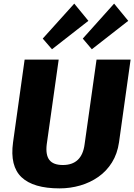

<svg xmlns="http://www.w3.org/2000/svg" viewBox="-20 -1029 741 1060"><path d="M309 11Q164 11 99 -50.5Q34 -112 52 -243L116 -700H304L238 -232Q231 -174 252.5 -146Q274 -118 327 -118Q432 -118 447 -232L513 -700H701L637 -243Q628 -180 598 -132Q568 -84 523 -52.5Q478 -21 423 -5Q368 11 309 11ZM468 -914 267 -757 216 -816 390 -1009ZM688 -914 487 -757 437 -816 610 -1009Z"/></svg>

Font: Pathway Extreme SemiCondensed ExtraBold
Style: Italic
Weight: 800
Width: 4
Italic angle: -8°
Version: Version 1.001;gftools[0.9.26]